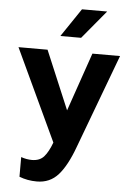

<svg xmlns="http://www.w3.org/2000/svg" viewBox="-63 -801 735 1079"><g transform="rotate(5 304.0 -262.0)"><path d="M87 213V102Q118 113 148 113Q192 113 216 86Q240 59 260 5L18 -512H182L321 -182L435 -512H591L393 18Q354 125 307 178Q260 231 186 231Q133 231 87 213ZM355 -755H497L364 -595H247Z"/></g></svg>

Font: Metropolitano
Style: Bold
Weight: 700
Designer: Fonts by Alex Slobzheninov & Chris M. Simpson / Changes by Cristiano Sobral
Foundry: Fonts by Alex Slobzheninov & Chris M. Simpson / Changes by Cristiano Sobral
Version: Version 1.00;August 30, 2020;FontCreator 13.0.0.2681 64-bit